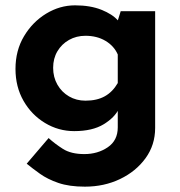

<svg xmlns="http://www.w3.org/2000/svg" viewBox="-20 -479 673 719"><path d="M298 220Q239 220 198.5 206Q158 192 130 172Q102 152 80 134L162 38Q185 59 215.5 78.5Q246 98 296 98Q346 98 383.5 72.5Q421 47 421 -2V-98L426 -73Q410 -39 368 -13.5Q326 12 258 12Q199 12 148.5 -18.5Q98 -49 68 -101.5Q38 -154 38 -221Q38 -290 70 -343.5Q102 -397 153 -428Q204 -459 261 -459Q318 -459 359.5 -442.5Q401 -426 422 -402L417 -389L432 -437H561V0Q561 64 525 113.5Q489 163 429.5 191.5Q370 220 298 220ZM179 -225Q179 -190 195 -162Q211 -134 238.5 -118Q266 -102 300 -102Q343 -102 372.5 -118.5Q402 -135 421 -168V-275Q407 -307 375 -326Q343 -345 300 -345Q266 -345 238.5 -329.5Q211 -314 195 -287Q179 -260 179 -225Z"/></svg>

Font: Reem Kufi
Style: Regular
Weight: 400
Designer: Khaled Hosny
Version: Version 1.6